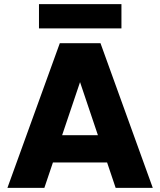

<svg xmlns="http://www.w3.org/2000/svg" viewBox="-20 -912 777 932"><path d="M270.3 -702.3H467.8L721.6 0H541.4L335.2 -612.3H401.9L195.3 0H16ZM125.3 -123.5 168.6 -255.6H553.1L596.3 -123.5ZM169.2 -774.2V-891.9H569.5V-774.2Z"/></svg>

Font: Poppins Variable
Style: Regular
Weight: 100
Designer: Jonny Pinhorn
Foundry: Indian Type Foundry
Version: Version 6.000